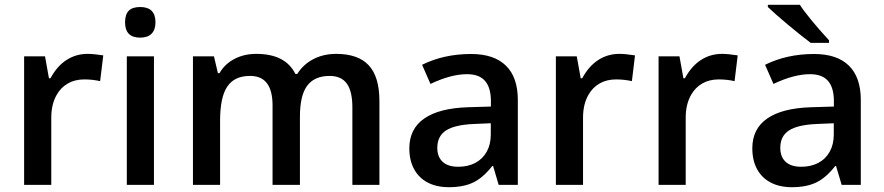

<svg xmlns="http://www.w3.org/2000/svg" viewBox="-20 -778 3721 808"><path d="M81.5 -541H169.4L186 -448.7H192.4Q220.2 -500 260 -525.6Q299.8 -551.3 348.6 -551.3Q374 -551.3 414.6 -544.9L401.4 -436.5Q369.6 -443.8 334.5 -443.8Q295.4 -443.8 265.6 -426.8Q235.8 -409.7 218.3 -378.4Q195.8 -338.9 195.8 -283.2V0H81.5Z M627.9 0H513.7V-541H627.9ZM506.3 -684.1Q506.3 -716.8 521.7 -732.7Q537.1 -748.5 569.8 -748.5Q634.3 -748.5 634.3 -684.1Q634.3 -652.8 617.9 -636.2Q601.6 -619.6 569.8 -619.6Q506.3 -619.6 506.3 -684.1Z M792 -541H880.4L897 -470.2H903.8Q925.8 -508.8 966.6 -530Q1007.3 -551.3 1058.6 -551.3Q1181.2 -551.3 1223.1 -466.8H1231Q1255.9 -506.8 1298.6 -529.1Q1341.3 -551.3 1394.5 -551.3Q1487.3 -551.3 1532 -502.9Q1576.7 -454.6 1576.7 -353V0H1462.9V-326.2Q1462.9 -394 1439.5 -426.3Q1416 -458.5 1367.2 -458.5Q1302.2 -458.5 1271.5 -415.5Q1242.2 -375 1242.2 -286.6V0H1127V-334Q1127 -396.5 1103.5 -427.5Q1080.1 -458.5 1032.2 -458.5Q998.5 -458.5 974.6 -447Q950.7 -435.5 935.5 -412.1Q906.2 -367.7 906.2 -269.5V0H792Z M2078.6 0 2055.2 -79.1H2051.3Q2012.7 -29.8 1971.4 -10Q1930.2 9.8 1869.1 9.8Q1817.4 9.8 1780 -9.8Q1742.7 -29.3 1722.7 -66.2Q1702.6 -103 1702.6 -153.8Q1702.6 -235.8 1765.4 -279.3Q1828.1 -322.8 1949.2 -326.7L2045.9 -329.6V-352.1Q2045.9 -409.2 2021.2 -437.5Q1996.6 -465.8 1945.3 -465.8Q1877.9 -465.8 1791.5 -424.8L1756.3 -505.4Q1848.1 -550.8 1962.4 -550.8Q2059.1 -550.8 2109.1 -501.7Q2159.2 -452.6 2159.2 -357.4V0ZM2045.4 -211.4V-259.3L1975.1 -256.3Q1893.6 -252.9 1856.9 -229Q1820.3 -205.1 1820.3 -155.8Q1820.3 -117.7 1843 -96.9Q1865.7 -76.2 1908.2 -76.2Q1949.2 -76.2 1980.2 -92.5Q2011.2 -108.9 2028.3 -139.6Q2045.4 -170.4 2045.4 -211.4Z M2319.3 -541H2407.2L2423.8 -448.7H2430.2Q2458 -500 2497.8 -525.6Q2537.6 -551.3 2586.4 -551.3Q2611.8 -551.3 2652.3 -544.9L2639.2 -436.5Q2607.4 -443.8 2572.3 -443.8Q2533.2 -443.8 2503.4 -426.8Q2473.6 -409.7 2456.1 -378.4Q2433.6 -338.9 2433.6 -283.2V0H2319.3Z M2751.5 -541H2839.4L2856 -448.7H2862.3Q2890.1 -500 2929.9 -525.6Q2969.7 -551.3 3018.6 -551.3Q3043.9 -551.3 3084.5 -544.9L3071.3 -436.5Q3039.6 -443.8 3004.4 -443.8Q2965.3 -443.8 2935.5 -426.8Q2905.8 -409.7 2888.2 -378.4Q2865.7 -338.9 2865.7 -283.2V0H2751.5Z M3522 0 3498.5 -79.1H3494.6Q3456.1 -29.8 3414.8 -10Q3373.5 9.8 3312.5 9.8Q3260.7 9.8 3223.4 -9.8Q3186 -29.3 3166 -66.2Q3146 -103 3146 -153.8Q3146 -235.8 3208.7 -279.3Q3271.5 -322.8 3392.6 -326.7L3489.3 -329.6V-352.1Q3489.3 -409.2 3464.6 -437.5Q3439.9 -465.8 3388.7 -465.8Q3321.3 -465.8 3234.9 -424.8L3199.7 -505.4Q3291.5 -550.8 3405.8 -550.8Q3502.4 -550.8 3552.5 -501.7Q3602.5 -452.6 3602.5 -357.4V0ZM3488.8 -211.4V-259.3L3418.5 -256.3Q3336.9 -252.9 3300.3 -229Q3263.7 -205.1 3263.7 -155.8Q3263.7 -117.7 3286.4 -96.9Q3309.1 -76.2 3351.6 -76.2Q3392.6 -76.2 3423.6 -92.5Q3454.6 -108.9 3471.7 -139.6Q3488.8 -170.4 3488.8 -211.4ZM3211.4 -748.5V-757.8H3346.2Q3359.4 -736.3 3392.1 -696.3Q3424.8 -656.2 3468.8 -608.4V-597.7H3391.6Q3348.1 -630.4 3294.2 -675.5Q3240.2 -720.7 3211.4 -748.5Z"/></svg>

Font: Viking Open Sans Light
Style: Bold
Weight: 600
Foundry: Ascender Corporation
Version: Version 2.001